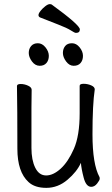

<svg xmlns="http://www.w3.org/2000/svg" viewBox="-20 -890 540 928"><path d="M421 13Q396 13 384.5 -31Q373 -75 371 -103Q352 -60 306 -21Q260 18 204 18Q148 18 118 -10Q64 -59 64 -171Q64 -368 62 -474Q62 -484 80 -484Q98 -484 115.5 -476Q133 -468 133 -456L132 -368V-175Q132 -116 150.5 -79Q169 -42 203 -42Q237 -42 273 -74.5Q309 -107 337 -170.5Q365 -234 365 -342V-475Q365 -485 384 -485Q403 -485 420.5 -477.5Q438 -470 438 -458Q427 -385 427 -241Q427 -96 461 -34Q462 -32 462 -26Q462 -19 449.5 -3Q437 13 421 13ZM172 -572Q150 -572 134.5 -593Q119 -614 119 -634Q119 -654 130.5 -667.5Q142 -681 163 -681Q184 -681 200 -661Q216 -641 216 -620Q216 -599 204.5 -585.5Q193 -572 172 -572ZM336 -572Q315 -572 299.5 -593Q284 -614 284 -634Q284 -654 295 -667.5Q306 -681 328 -681Q349 -681 365 -661Q381 -641 381 -620Q381 -599 369.5 -585.5Q358 -572 336 -572ZM347 -731Q341 -731 322.5 -743Q304 -755 261 -771.5Q218 -788 173 -806Q166 -810 166 -817Q166 -825 176 -837.5Q186 -850 199 -860Q212 -870 220 -870Q227 -870 230 -868Q366 -769 366 -748Q366 -731 347 -731Z"/></svg>

Font: LXGW WenKai Mono Lite
Style: Regular
Weight: 400
Monospace: yes
Designer: LXGW / Fontworks Inc.
Foundry: LXGW / Fontworks Inc.
Version: Version 1.520; June 14, 2025